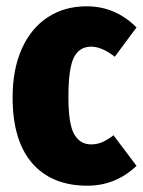

<svg xmlns="http://www.w3.org/2000/svg" viewBox="-20 -571 453 609"><path d="M413 -484 344 -391Q303 -423 269 -423Q232 -423 214.5 -389Q197 -355 197 -263Q197 -177 215.5 -145Q234 -113 269 -113Q287 -113 303 -119.5Q319 -126 340 -142L413 -45Q347 18 257 18Q144 18 82 -53.5Q20 -125 20 -262Q20 -351 49 -416Q78 -481 131 -516Q184 -551 255 -551Q346 -551 413 -484Z"/></svg>

Font: Fira Sans Extra Condensed ExtraBold
Style: Regular
Weight: 800
Width: 1
Designer: Carrois Corporate & Edenspiekermann AG
Foundry: Carrois Corporate GbR & Edenspiekermann AG
Version: Version 4.203